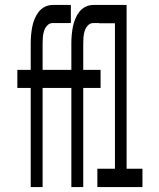

<svg xmlns="http://www.w3.org/2000/svg" viewBox="-20 -755 640 775"><path d="M104 0V-400H50V-473H104V-580Q104 -597 105.5 -613.5Q107 -630 110 -646Q113 -662 119.5 -678Q126 -694 136 -707Q146 -720 161 -727.5Q176 -735 193 -735H266V-662H193Q180 -662 171 -652.5Q162 -643 158 -630.5Q154 -618 153 -605.5Q152 -593 152 -580V-473H266V-400H152V0ZM268 0V-400H214V-473H268V-580Q268 -597 269.5 -613.5Q271 -630 274 -646Q277 -662 283.5 -678Q290 -694 300 -707Q310 -720 325 -727.5Q340 -735 357 -735H430V-662H357Q344 -662 335 -652.5Q326 -643 322 -630.5Q318 -618 317 -605.5Q316 -593 316 -580V-473H386V-400H316V0ZM373 0V-74H444V-661H380V-735H491V-74H555V0Z"/></svg>

Font: Iosevka Fixed Extended
Style: Regular
Weight: 400
Width: 7
Monospace: yes
Designer: Belleve Invis
Foundry: Belleve Invis
Version: Version 24.1.1; ttfautohint (v1.8.4)